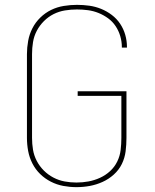

<svg xmlns="http://www.w3.org/2000/svg" viewBox="-20 -763 640 791"><path d="M295 8Q268 8 241 3Q214 -2 189.5 -14.5Q165 -27 145.5 -46Q126 -65 113.5 -89.5Q101 -114 96 -141Q91 -168 91 -195V-540Q91 -567 96 -594.5Q101 -622 113.5 -646.5Q126 -671 146 -690.5Q166 -710 190.5 -722Q215 -734 242.5 -738.5Q270 -743 297 -743Q323 -743 348 -739.5Q373 -736 396.5 -726.5Q420 -717 440.5 -701.5Q461 -686 475 -665Q489 -644 496 -619.5Q503 -595 503 -570Q503 -569 503 -568.5Q503 -568 503 -567H482Q482 -568 482 -568.5Q482 -569 482 -569Q482 -592 475.5 -614Q469 -636 456.5 -655Q444 -674 425.5 -687.5Q407 -701 386 -709.5Q365 -718 342.5 -721Q320 -724 297 -724Q272 -724 247.5 -720Q223 -716 201 -705Q179 -694 161 -676Q143 -658 131.5 -636Q120 -614 116 -589.5Q112 -565 112 -540V-195Q112 -170 116 -146Q120 -122 131.5 -100Q143 -78 160.5 -60.5Q178 -43 200 -31.5Q222 -20 246 -15.5Q270 -11 295 -11Q320 -11 344.5 -15.5Q369 -20 392 -30.5Q415 -41 433.5 -58Q452 -75 463 -97.5Q474 -120 477 -145Q480 -170 480 -195V-368H300V-387H501V-195Q501 -167 497.5 -139.5Q494 -112 482 -87.5Q470 -63 449 -44Q428 -25 402.5 -13.5Q377 -2 350 3Q323 8 295 8Z"/></svg>

Font: Zed Sans Thin Extended
Style: Regular
Weight: 100
Width: 7
Designer: Belleve Invis
Foundry: Belleve Invis
Version: Version 1.0.0; ttfautohint (v1.8.4)